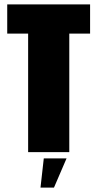

<svg xmlns="http://www.w3.org/2000/svg" viewBox="-20 -695 446 877"><path d="M108.5 0H296.5V-541.5H391.5V-675H13V-541.5H108.5ZM165 162H226.5L284 28.5H180Z"/></svg>

Font: Anybody ExtraCondensed Black
Style: Regular
Weight: 900
Width: 2
Version: Version 1.113;gftools[0.9.25]